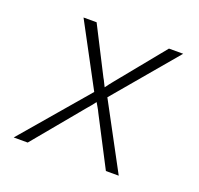

<svg xmlns="http://www.w3.org/2000/svg" viewBox="-102 -662 803 773"><g transform="rotate(20 300.0 -275.0)"><path d="M31 0 273 -283 130 -550H186L288 -350Q293 -342 297.5 -332Q302 -322 306 -315Q311 -322 319 -332.5Q327 -343 333 -350L496 -550H557L330 -281L481 0H426L317 -210Q313 -219 306.5 -230Q300 -241 296 -248Q291 -241 282 -230Q273 -219 265 -210L91 0Z"/></g></svg>

Font: JetBrains Mono NL Thin
Style: Italic
Weight: 100
Italic angle: -9°
Monospace: yes
Designer: Philipp Nurullin, Konstantin Bulenkov
Foundry: JetBrains
Version: Version 2.305; ttfautohint (v1.8.4.7-5d5b)